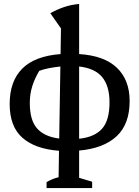

<svg xmlns="http://www.w3.org/2000/svg" viewBox="-20 -761 705 973"><path d="M216 192V162Q228 155 242.5 148.5Q257 142 277 137L279 3Q158 -6 93.5 -63Q29 -120 29 -234Q29 -349 92.5 -413Q156 -477 287 -487L289 -617L235 -694Q269 -713 304 -725Q339 -737 381 -741V-487Q509 -479 573 -417Q637 -355 637 -249Q637 -132 571 -70.5Q505 -9 381 2V140L447 160V192ZM535 -242Q535 -325 498 -370Q461 -415 381 -424V-58Q459 -66 497 -108.5Q535 -151 535 -242ZM131 -239Q131 -151 168.5 -109.5Q206 -68 280 -59L286 -424Q257 -421 228.5 -415.5Q200 -410 179 -402Q156 -364 143.5 -324Q131 -284 131 -239Z"/></svg>

Font: Piazzolla Medium
Style: Regular
Weight: 500
Designer: Juan Pablo del Peral
Foundry: Huerta Tipografica
Version: Version 1.330